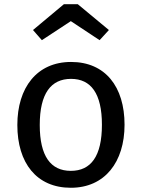

<svg xmlns="http://www.w3.org/2000/svg" viewBox="-20 -875 671 908"><path d="M178 -685 315 -775 451 -685 495 -733 348 -855H282L136 -733ZM316 -582C154 -582 62 -460 62 -284C62 -104 153 13 315 13C476 13 569 -109 569 -285C569 -465 478 -582 316 -582ZM316 -502C410 -502 462 -433 462 -285C462 -136 410 -67 315 -67C220 -67 168 -136 168 -284C168 -433 221 -502 316 -502Z"/></svg>

Font: Glow Sans SC Normal Medium
Style: Regular
Weight: 600
Designer: Ryoko NISHIZUKA (kana, bopomofo & ideographs); Paul D. Hunt (Latin, Greek & Cyrillic); Sandoll Communications, Soo-young
Version: Version 0.93